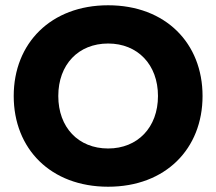

<svg xmlns="http://www.w3.org/2000/svg" viewBox="-20 -698 820 728"><path d="M390 10C608 10 748 -134 748 -334C748 -534 608 -678 390 -678C173 -678 32 -534 32 -334C32 -134 172 10 390 10ZM390 -135C277 -135 201 -215 201 -334C201 -453 277 -533 390 -533C502 -533 579 -453 579 -334C579 -215 502 -135 390 -135Z"/></svg>

Font: Celebes ExtraBold
Style: Regular
Weight: 800
Designer: Anugrah Pasau
Foundry: Lafontype
Version: Version 1.000